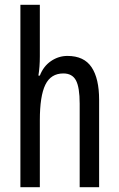

<svg xmlns="http://www.w3.org/2000/svg" viewBox="-20 -780 496 800"><path d="M146 -545Q146 -501 140 -465H146Q161 -504 192.5 -525.5Q224 -547 261 -547Q330 -547 361.5 -500Q393 -453 393 -364V0H312V-348Q312 -416 296.5 -445Q281 -474 244 -474Q192 -474 169 -427Q146 -380 146 -279V0H65V-760H146Z"/></svg>

Font: Noto Sans Georgian ExtraCondensed
Style: Regular
Weight: 400
Width: 2
Designer: Monotype Design Team, Akaki Razmadze
Foundry: Google LLC
Version: Version 2.005; ttfautohint (v1.8.4.7-5d5b)